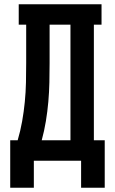

<svg xmlns="http://www.w3.org/2000/svg" viewBox="-20 -755 540 902"><path d="M28 127V-96H63Q76 -140 84 -185Q92 -230 96.5 -276Q101 -322 102 -368Q103 -414 103 -459V-639H68V-735H457V-639H421V-96H472V127H361V0H139V127ZM176 -96H311V-639H213V-459Q213 -414 212 -368Q211 -322 207 -276.5Q203 -231 195.5 -185.5Q188 -140 176 -96Z"/></svg>

Font: Iosevka Curly Slab
Style: Bold
Weight: 700
Monospace: yes
Designer: Belleve Invis
Foundry: Belleve Invis
Version: Version 22.1.2; ttfautohint (v1.8.4)